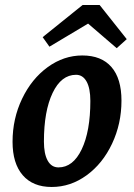

<svg xmlns="http://www.w3.org/2000/svg" viewBox="-20 -732 535 765"><path d="M30 -167Q30 -259 68 -338.5Q106 -418 170 -464.5Q234 -511 308 -511Q384 -511 424 -465Q464 -419 464 -331Q464 -239 426.5 -159.5Q389 -80 325 -33.5Q261 13 186 13Q111 13 70.5 -34Q30 -81 30 -167ZM340 -330Q340 -380 325 -407Q310 -434 283 -434Q224 -434 189.5 -361.5Q155 -289 155 -168Q155 -119 170 -92Q185 -65 213 -65Q271 -65 305.5 -137Q340 -209 340 -330ZM150 -584 309 -712H377L485 -576L445 -540L331 -638L177 -546Z"/></svg>

Font: Andada Pro
Style: Bold Italic
Weight: 700
Italic angle: -7°
Designer: Carolina Giovagnoli
Foundry: Huerta Tipografica
Version: Version 3.005; ttfautohint (v1.8.4)